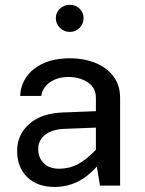

<svg xmlns="http://www.w3.org/2000/svg" viewBox="-20 -756 592 782"><path d="M207.5 -682.1Q207.5 -705.1 224.1 -720.7Q240.7 -736.3 264.6 -736.3Q288.1 -736.3 304.2 -720.7Q320.3 -705.1 320.3 -682.1Q320.3 -659.2 304.2 -642.6Q288.1 -626 264.6 -626Q240.7 -626 224.1 -642.6Q207.5 -659.2 207.5 -682.1ZM469.2 -356.9V0H387.2L374.5 -77.1Q334.5 -33.7 292.5 -14.2Q250.5 5.4 201.7 5.4Q131.8 5.4 90.8 -34.7Q49.8 -74.7 49.8 -140.6Q49.8 -207.5 98.9 -251Q147.9 -294.4 234.9 -297.9L370.6 -303.2V-356.9Q370.6 -398.9 337.4 -420.7Q304.2 -442.4 259.3 -442.4Q214.4 -442.4 183.8 -421.1Q153.3 -399.9 147.9 -365.2H62Q65.9 -435.1 120.6 -476.8Q175.3 -518.6 264.2 -518.6Q322.8 -518.6 369.1 -499.5Q415.5 -480.5 442.4 -444.6Q469.2 -408.7 469.2 -356.9ZM135.7 -148.9Q135.7 -113.3 158.4 -91.1Q181.2 -68.8 220.7 -68.8Q262.2 -68.8 296.6 -86.9Q331.1 -105 370.6 -146V-236.3L239.3 -231Q189.5 -228.5 162.6 -206.1Q135.7 -183.6 135.7 -148.9Z"/></svg>

Font: Estedad-FD Medium
Style: Regular
Weight: 500
Designer: Amin Abedi
Version: Version 7.3